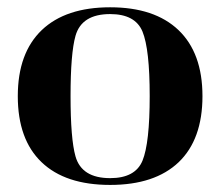

<svg xmlns="http://www.w3.org/2000/svg" viewBox="-20 -790 610 532"><path d="M285.2 -277.6Q160.9 -277.6 95.2 -340.6Q29.3 -403.6 29.3 -523.7Q29.3 -643.1 95.9 -706.8Q162.1 -769.8 285.2 -769.8Q408.2 -769.8 474.4 -706.8Q541 -643.3 541 -523.7Q541 -403.8 475.1 -340.6Q408.9 -277.6 285.2 -277.6ZM285.2 -296.4Q354.7 -296.4 374.8 -344.7Q394.8 -393.6 394.8 -523.7Q394.8 -653.8 374.8 -702.6Q354.7 -751 285.2 -751Q206.3 -751 189.2 -690.7Q175.5 -642.3 175.5 -523.7Q175.5 -405 189.2 -356.7Q206.3 -296.4 285.2 -296.4Z"/></svg>

Font: itsadzoke
Style: Regular
Weight: 700
Width: 7
Version: Version 0.45